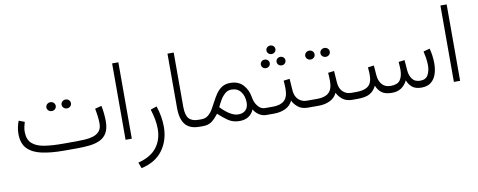

<svg xmlns="http://www.w3.org/2000/svg" viewBox="-73 -1013 4050 1628"><g transform="rotate(-10 1952.0 -199.0)"><path d="M523.9 0H410.2Q301.8 0 222.2 -17.1Q142.6 -34.2 99.1 -79.1Q55.7 -124 55.7 -207.5Q55.7 -236.3 61.5 -263.7Q67.4 -291 77.1 -316.9L126.5 -298.3Q120.1 -278.3 115.7 -256.8Q111.3 -235.4 111.3 -215.3Q111.8 -147 149.4 -113.8Q187 -80.6 254.2 -70.1Q321.3 -59.6 410.2 -59.6H524.4Q561.5 -59.6 600.8 -61.8Q640.1 -64 673.6 -74.2Q707 -84.5 727.8 -108.4Q748.5 -132.3 748.5 -175.8Q748.5 -200.2 744.6 -234.1Q740.7 -268.1 733.4 -304.2L790 -318.8Q797.4 -286.1 800.8 -249Q804.2 -211.9 804.2 -186Q804.2 -122.6 782.5 -85Q760.7 -47.4 721.9 -29.3Q683.1 -11.2 632.6 -5.6Q582 0 523.9 0ZM459 -386.7Q459 -402.3 470.7 -413.6Q482.4 -424.8 499.5 -424.8Q516.6 -424.8 528.1 -413.8Q539.6 -402.8 539.6 -386.7Q539.6 -370.6 528.1 -359.6Q516.6 -348.6 499.5 -348.6Q482.4 -348.6 470.7 -359.9Q459 -371.1 459 -386.7ZM328.1 -386.7Q328.1 -402.3 339.8 -413.6Q351.6 -424.8 368.7 -424.8Q385.7 -424.8 397.2 -413.8Q408.7 -402.8 408.7 -386.7Q408.7 -370.6 397.2 -359.6Q385.7 -348.6 368.7 -348.6Q351.6 -348.6 339.8 -359.9Q328.1 -371.1 328.1 -386.7Z M995.6 -657.7V0H941.9V-657.7Z M1033.7 260.3 1015.1 209.5Q1124.5 181.6 1175.5 115.5Q1226.6 49.3 1226.6 -44.9Q1226.6 -84 1218.8 -126.5Q1210.9 -168.9 1196.3 -214.8L1250 -232.9Q1280.8 -140.1 1280.8 -53.7Q1280.8 63 1219 147.9Q1157.2 232.9 1033.7 260.3Z M1418.5 -657.7H1472.2V-190.9Q1472.2 -118.2 1498.5 -88.9Q1524.9 -59.6 1579.6 -59.6H1600.6V0H1579.6Q1495.1 0 1456.8 -47.4Q1418.5 -94.7 1418.5 -190.4Z M1606.9 0H1581.1V-59.6H1606Q1640.1 -59.6 1663.6 -78.4Q1687 -97.2 1704.6 -127Q1722.2 -156.7 1739.3 -190.2Q1756.3 -223.6 1776.9 -253.4Q1797.4 -283.2 1826.7 -302Q1856 -320.8 1898.9 -320.8Q1969.2 -320.8 2009.3 -277.1Q2049.3 -233.4 2059.6 -167Q2066.4 -123 2092.3 -91.3Q2118.2 -59.6 2152.8 -59.6H2173.8V0H2152.3Q2120.1 0 2091.1 -19.3Q2062 -38.6 2046.9 -66.9Q2031.7 -29.8 2000.2 -9.3Q1968.8 11.2 1921.9 11.2Q1865.7 11.2 1824.5 -17.3Q1783.2 -45.9 1744.1 -83Q1717.3 -47.4 1687.5 -23.7Q1657.7 0 1606.9 0ZM1898.4 -263.7Q1867.2 -263.7 1843.5 -242.9Q1819.8 -222.2 1802.2 -192.4Q1784.7 -162.6 1772 -134.3Q1808.1 -96.2 1843.3 -73.2Q1885.7 -45.9 1920.9 -45.9Q1962.4 -45.9 1985.1 -68.8Q2007.8 -91.8 2007.8 -133.3Q2007.8 -188.5 1979.5 -226.1Q1951.2 -263.7 1898.4 -263.7Z M2249.5 -537.6Q2249.5 -553.2 2260.7 -563.7Q2272 -574.2 2288.1 -574.2Q2304.7 -574.2 2315.7 -563.7Q2326.7 -553.2 2326.7 -537.6Q2326.7 -522.5 2315.7 -511.7Q2304.7 -501 2288.1 -501Q2272 -501 2260.7 -511.7Q2249.5 -522.5 2249.5 -537.6ZM2317.4 -428.2Q2317.4 -443.4 2328.4 -454.1Q2339.4 -464.8 2356 -464.8Q2372.1 -464.8 2383.1 -454.3Q2394 -443.8 2394 -428.2Q2394 -413.1 2383.1 -402.3Q2372.1 -391.6 2356 -391.6Q2339.4 -391.6 2328.4 -402.3Q2317.4 -413.1 2317.4 -428.2ZM2182.1 -428.2Q2182.1 -443.4 2193.1 -454.1Q2204.1 -464.8 2220.7 -464.8Q2236.8 -464.8 2247.8 -454.3Q2258.8 -443.8 2258.8 -428.2Q2258.8 -413.1 2247.8 -402.3Q2236.8 -391.6 2220.7 -391.6Q2204.1 -391.6 2193.1 -402.3Q2182.1 -413.1 2182.1 -428.2ZM2154.3 -59.6H2222.2Q2286.1 -59.6 2319.1 -89.4Q2352.1 -119.1 2352.5 -187.5Q2352.5 -208.5 2351.6 -226.8Q2350.6 -245.1 2349.1 -261.2L2401.4 -267.6L2408.2 -168.5Q2411.6 -115.7 2441.2 -87.6Q2470.7 -59.6 2512.7 -59.6H2532.2V0H2512.2Q2458 0 2425.5 -27.8Q2393.1 -55.7 2381.8 -84Q2361.8 -41 2319.1 -20.5Q2276.4 0 2221.7 0H2154.3Z M2696.3 -436Q2696.3 -451.7 2708 -462.9Q2719.7 -474.1 2736.8 -474.1Q2753.9 -474.1 2765.4 -463.1Q2776.9 -452.1 2776.9 -436Q2776.9 -419.9 2765.4 -408.9Q2753.9 -397.9 2736.8 -397.9Q2719.7 -397.9 2708 -409.2Q2696.3 -420.4 2696.3 -436ZM2565.4 -436Q2565.4 -451.7 2577.1 -462.9Q2588.9 -474.1 2606 -474.1Q2623 -474.1 2634.5 -463.1Q2646 -452.1 2646 -436Q2646 -419.9 2634.5 -408.9Q2623 -397.9 2606 -397.9Q2588.9 -397.9 2577.1 -409.2Q2565.4 -420.4 2565.4 -436ZM2512.7 -59.6H2605Q2668.9 -59.6 2701.9 -89.4Q2734.9 -119.1 2735.4 -187.5Q2735.4 -208.5 2734.4 -226.8Q2733.4 -245.1 2731.9 -261.2L2784.2 -267.6L2791 -168.5Q2794.4 -115.7 2824 -87.6Q2853.5 -59.6 2895.5 -59.6H2915V0H2895Q2840.8 0 2808.3 -27.8Q2775.9 -55.7 2764.6 -84Q2744.6 -41 2701.9 -20.5Q2659.2 0 2604.5 0H2512.7Z M3235.8 0Q3178.2 0 3147.9 -23.2Q3117.7 -46.4 3103 -85Q3082 -41.5 3045.7 -20.8Q3009.3 0 2940.4 0H2895.5V-59.6H2941.4Q3009.3 -59.6 3042.7 -87.2Q3076.2 -114.7 3076.2 -182.1Q3076.2 -193.8 3075.4 -209.7Q3074.7 -225.6 3072.3 -248L3124.5 -254.9L3131.3 -168Q3134.8 -122.1 3160.6 -90.8Q3186.5 -59.6 3236.8 -59.6Q3294.9 -59.6 3317.6 -92Q3340.3 -124.5 3340.3 -182.1Q3340.3 -193.8 3339.4 -209.7Q3338.4 -225.6 3336.4 -248L3388.7 -254.9L3395.5 -168Q3398.4 -123.5 3420.7 -91.6Q3442.9 -59.6 3490.7 -59.6Q3538.6 -59.6 3557.6 -94.7Q3576.7 -129.9 3576.7 -175.8Q3576.7 -208.5 3571.3 -241.7Q3565.9 -274.9 3560.1 -298.8L3615.2 -313.5Q3623.5 -283.2 3627.9 -249.8Q3632.3 -216.3 3632.3 -183.1Q3632.3 -135.3 3618.9 -93.5Q3605.5 -51.8 3574.7 -26.1Q3543.9 -0.5 3491.7 0Q3439 0 3410.6 -23.9Q3382.3 -47.9 3369.6 -84Q3349.6 -43.9 3317.4 -22Q3285.2 0 3235.8 0Z M3822.3 -657.7V0H3768.6V-657.7Z"/></g></svg>

Font: Vazirmatn RD UI ExtraLight
Style: Regular
Weight: 200
Designer: Saber Rastikerdar
Foundry: Saber Rastikerdar
Version: Version 33.003